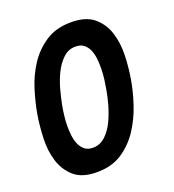

<svg xmlns="http://www.w3.org/2000/svg" viewBox="-136 -846 872 961"><g transform="rotate(-20 300.0 -365.0)"><path d="M240 -112Q279 -112 307.5 -139.5Q336 -167 354.5 -206.5Q373 -246 385 -289.5Q397 -333 402 -366Q406 -387 409.5 -414Q413 -441 413.5 -469.5Q414 -498 411 -524.5Q408 -551 398.5 -572Q389 -593 372.5 -605.5Q356 -618 329 -618Q291 -618 262.5 -590.5Q234 -563 215 -523.5Q196 -484 184.5 -440.5Q173 -397 167 -365Q163 -344 159.5 -316.5Q156 -289 155.5 -261Q155 -233 158.5 -206Q162 -179 171.5 -158Q181 -137 197.5 -124.5Q214 -112 240 -112ZM218 10Q139 10 97 -26.5Q55 -63 37.5 -118.5Q20 -174 22.5 -240Q25 -306 35 -366Q45 -424 65.5 -490Q86 -556 122.5 -611.5Q159 -667 214.5 -703.5Q270 -740 350 -740Q429 -740 471.5 -704Q514 -668 531.5 -613Q549 -558 547 -493Q545 -428 535 -370Q525 -309 503 -242.5Q481 -176 444 -119.5Q407 -63 352 -26.5Q297 10 218 10Z"/></g></svg>

Font: Maple Mono
Style: Bold Italic
Weight: 700
Italic angle: -10°
Monospace: yes
Designer: subframe7536
Version: Version 7.000